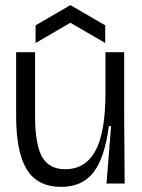

<svg xmlns="http://www.w3.org/2000/svg" viewBox="-20 -717 555 750"><path d="M219 13Q127 13 85 -54.5Q43 -122 43 -264V-513H117V-265Q117 -154 144 -105Q171 -56 235 -56Q313 -56 352.5 -127.5Q392 -199 392 -356V-513H465V-271L467 0H396L414 -224H405Q389 -100 345 -43.5Q301 13 219 13ZM119 -549V-618L255 -697L391 -618V-549L255 -628Z"/></svg>

Font: Bricolage Grotesque 96pt Light
Style: Regular
Weight: 300
Designer: Mathieu Triay
Foundry: Atelier Triay
Version: Version 1.001; ttfautohint (v1.8.4.7-5d5b);gftools[0.9.33.de